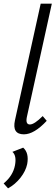

<svg xmlns="http://www.w3.org/2000/svg" viewBox="-26 -731 308 1052"><path d="M105 5Q39 5 56 -72L197 -711H258L121 -89Q113 -49 138 -49Q162 -49 208 -95L230 -69Q161 5 105 5ZM18 301 -6 274Q45 232 56 175Q66 122 42 101L101 78Q134 107 123 168Q115 206 86.5 242.5Q58 279 18 301Z"/></svg>

Font: EauTestInfant
Style: Italic
Weight: 400
Italic angle: -12°
Designer: Christian Thalmann (Catharsis Fonts)
Version: Version 0.001;PS 000.001;hotconv 1.0.88;makeotf.lib2.5.64775